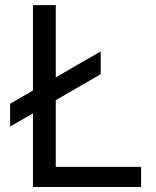

<svg xmlns="http://www.w3.org/2000/svg" viewBox="-20 -748 624 768"><path d="M111.8 0V-727.5H203.1V-80.6H544.4V0ZM20.5 -241.7V-333L382.8 -542.5V-451.2Z"/></svg>

Font: Inter 20pt
Style: Regular
Weight: 400
Version: Version 4.001;git-66647c0bb